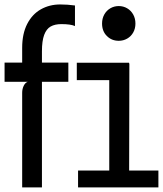

<svg xmlns="http://www.w3.org/2000/svg" viewBox="-45 -820 713 840"><path d="M52 -610.5Q52 -672.5 74 -715.2Q96 -758 133.8 -779.2Q171.5 -800.5 218.5 -800.5Q250.5 -800.5 283 -796V-706Q264.5 -714.5 223.5 -714.5Q195 -714.5 176.5 -704Q158 -693.5 148.2 -667.2Q138.5 -641 138.5 -595.5V-546H254V-462H138.5V0H52V-414Q52 -430.5 58.5 -444.2Q65 -458 76 -462H-25V-546H52ZM401.5 -717Q401.5 -739 411.2 -756.5Q421 -774 437.8 -783.8Q454.5 -793.5 474.5 -793.5Q494.5 -793.5 511.2 -783.8Q528 -774 537.8 -756.5Q547.5 -739 547.5 -717Q547.5 -695 537.8 -677.8Q528 -660.5 511.2 -651Q494.5 -641.5 474.5 -641.5Q443.5 -641.5 422.5 -662.5Q401.5 -683.5 401.5 -717ZM521 -542.5 520 -74H648V0H296.5V-74H433V-469.5H291V-545.5H519.5V-542.5Z"/></svg>

Font: SplineSansMono30
Style: Regular
Weight: 400
Designer: Eben Sorkin, Mirko Velimirovic
Foundry: Sorkin Type
Version: Version 1.000